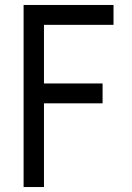

<svg xmlns="http://www.w3.org/2000/svg" viewBox="-20 -753 530 773"><path d="M437 -653H157V-417H393V-337H157V0H75V-733H437Z"/></svg>

Font: Kreadon
Style: Regular
Weight: 400
Designer: kohakuno
Foundry: StudioGnu
Version: Version 1.000;Glyphs 3.1.2 (3151)